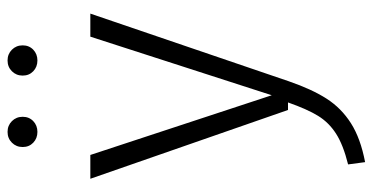

<svg xmlns="http://www.w3.org/2000/svg" viewBox="-259 -523 986 508"><g transform="rotate(-90 234.0 -269.0)"><path d="M273 2Q252 63 227 102Q202 141 162 166.5Q122 192 59 204L53 159Q105 146 134.5 127Q164 108 181.5 79.5Q199 51 217 0H197L15 -523H78L236 -43L391 -523H452ZM179 -702Q179 -685 167.5 -674Q156 -663 139 -663Q122 -663 110.5 -674Q99 -685 99 -702Q99 -719 110.5 -730.5Q122 -742 139 -742Q156 -742 167.5 -730.5Q179 -719 179 -702ZM368 -702Q368 -685 356.5 -674Q345 -663 328 -663Q311 -663 299.5 -674Q288 -685 288 -702Q288 -719 299.5 -730.5Q311 -742 328 -742Q345 -742 356.5 -730.5Q368 -719 368 -702Z"/></g></svg>

Font: Fira Sans Light
Style: Regular
Weight: 300
Designer: bBox Type GmbH & Carrois Corporate GbR & Edenspiekermann AG
Foundry: bBox Type GmbH & Carrois Corporate GbR & Edenspiekermann AG
Version: Version 4.301